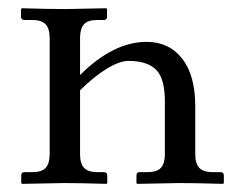

<svg xmlns="http://www.w3.org/2000/svg" viewBox="-20 -451 583 472"><path d="M176.8 -71.8Q176.8 -49.3 186.5 -38.6Q196.3 -27.8 219.7 -27.8H235.4Q243.7 -27.8 243.7 -19.5V-1L241.7 1Q176.8 -1 137.7 -1L34.2 1L32.2 -1V-19.5Q32.2 -27.8 40 -27.8H59.1Q83 -27.8 92.5 -38.6Q102.1 -49.3 102.1 -71.8V-357.9Q102.1 -380.4 92.3 -391.1Q82.5 -401.9 59.1 -401.9H40Q31.7 -401.9 31.7 -410.2V-428.7L33.7 -430.7Q102.1 -428.7 141.1 -428.7L241.2 -430.7L243.2 -428.7V-410.2Q243.2 -401.9 235.4 -401.9H219.7Q195.8 -401.9 186.3 -391.1Q176.8 -380.4 176.8 -357.9V-266.6Q258.8 -348.1 340.3 -348.1Q395.5 -348.1 427.7 -307.1Q460 -266.1 460 -189.9V-71.8Q460 -49.3 469.7 -38.6Q479.5 -27.8 502.9 -27.8H522Q530.3 -27.8 530.3 -19.5V-1L528.3 1Q460 -1 420.9 -1L317.4 1L315.4 -1V-19.5Q315.4 -27.8 323.2 -27.8H342.3Q366.2 -27.8 375.7 -38.6Q385.3 -49.3 385.3 -71.8V-201.2Q385.3 -258.8 363.3 -280Q341.3 -301.3 295.9 -301.3Q274.4 -301.3 243.2 -282.5Q211.9 -263.7 176.8 -229Z"/></svg>

Font: Libertinage
Style: l
Weight: 400
Designer: OSP
Foundry: OSP
Version: Version 1.0; 2008; OFL relea